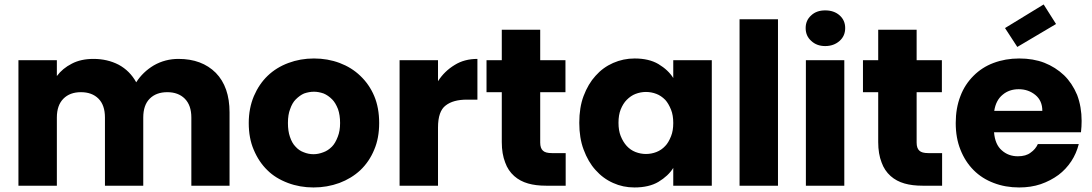

<svg xmlns="http://www.w3.org/2000/svg" viewBox="-20 -826 4859 854"><path d="M831.1 -303.2Q831.1 -357.9 801.8 -387.2Q772.9 -416 724.1 -416Q674.8 -416 646 -387.2Q617.2 -358.4 617.2 -303.2V0H446.8V-303.2Q446.8 -358.4 418 -387.2Q389.2 -416 339.8 -416Q291 -416 262.2 -387.2Q232.9 -357.9 232.9 -303.2V0H62V-558.1H232.9V-487.8Q258.3 -522 299.8 -543Q339.8 -564 396 -564Q457.5 -564 507.8 -538.1Q557.6 -511.2 585.9 -460Q615.2 -505.9 664.1 -535.2Q714.4 -564 773.9 -564Q877.9 -564 939.9 -502Q1001 -439.5 1001 -326.2V0H831.1Z M1666.5 -278.8Q1666.5 -211.4 1644.5 -160.2Q1622.6 -106.9 1582.5 -68.8Q1543 -32.2 1489.7 -12.2Q1435.1 7.8 1374.5 7.8Q1314 7.8 1260.7 -12.2Q1205.1 -33.2 1169.4 -68.8Q1131.3 -105.5 1108.4 -160.2Q1086.4 -211.4 1086.4 -278.8Q1086.4 -344.2 1109.4 -398.9Q1132.3 -452.1 1170.4 -488.8Q1209 -525.9 1262.7 -545.9Q1315.9 -565.9 1376.5 -565.9Q1437.5 -565.9 1490.7 -545.9Q1543.9 -525.9 1582.5 -488.8Q1622.6 -450.7 1644.5 -398.9Q1666.5 -346.7 1666.5 -278.8ZM1260.7 -278.8Q1260.7 -243.2 1269.5 -217.8Q1278.8 -189.5 1294.4 -173.8Q1310.1 -156.2 1330.6 -148.9Q1351.6 -140.1 1374.5 -140.1Q1396 -140.1 1418.5 -148.9Q1438.5 -155.8 1456.5 -173.8Q1471.2 -188.5 1482.4 -217.8Q1492.7 -243.2 1492.7 -278.8Q1492.7 -314 1483.4 -340.8Q1472.2 -369.1 1457.5 -383.8Q1439.5 -401.9 1419.4 -410.2Q1397 -418 1376.5 -418Q1355 -418 1332.5 -410.2Q1314 -402.3 1295.4 -383.8Q1279.8 -368.2 1270.5 -340.8Q1260.7 -316.4 1260.7 -278.8Z M1928.2 -464.8Q1956.5 -509.3 2002.4 -537.1Q2045.4 -564 2103.5 -564V-382.8H2056.2Q1995.6 -382.8 1962.4 -356.9Q1928.2 -331.5 1928.2 -258.8V0H1757.3V-558.1H1928.2Z M2211.9 -558.1V-693.8H2382.8V-558.1H2495.1V-416H2382.8V-191.9Q2382.8 -166.5 2395 -155.8Q2405.8 -145 2435.1 -145H2496.1V0H2409.2Q2363.3 0 2329.1 -9.8Q2293 -20 2267.1 -43Q2239.7 -67.4 2227.1 -103Q2211.9 -141.6 2211.9 -193.8V-416H2144V-558.1Z M2556.6 -279.8Q2556.6 -348.1 2575.7 -398.9Q2596.2 -453.1 2628.9 -488.8Q2661.6 -525.9 2707 -545.9Q2752.4 -565.9 2802.7 -565.9Q2866.7 -565.9 2908.7 -541Q2952.6 -514.6 2974.6 -479V-558.1H3146V0H2974.6V-79.1Q2952.6 -43.5 2908.7 -17.1Q2866.7 7.8 2801.8 7.8Q2751 7.8 2707 -12.2Q2662.1 -32.2 2628.9 -69.8Q2596.2 -105.5 2575.7 -161.1Q2556.6 -211.9 2556.6 -279.8ZM2731 -279.8Q2731 -245.6 2740.7 -221.2Q2751.5 -194.3 2767.6 -176.8Q2784.2 -158.7 2806.6 -149.9Q2829.6 -141.1 2853 -141.1Q2877.4 -141.1 2899.9 -149.9Q2922.4 -158.7 2939 -176.8Q2953.1 -190.9 2964.8 -220.2Q2974.6 -244.6 2974.6 -278.8Q2974.6 -313.5 2964.8 -337.9Q2953.6 -365.7 2939 -381.8Q2920.4 -400.4 2899.9 -408.2Q2877.4 -417 2853 -417Q2829.6 -417 2806.6 -408.2Q2786.1 -400.4 2767.6 -381.8Q2751.5 -365.7 2740.7 -338.9Q2731 -314.5 2731 -279.8Z M3269.5 0V-740.2H3440.4V0Z M3564.5 0V-558.1H3735.4V0ZM3563.5 -701.2Q3563.5 -735.8 3588.4 -757.8Q3611.8 -779.8 3650.4 -779.8Q3689.5 -779.8 3714.4 -757.8Q3739.3 -735.8 3739.3 -701.2Q3739.3 -666 3714.4 -644Q3688.5 -621.1 3650.4 -621.1Q3612.8 -621.1 3588.4 -644Q3563.5 -666 3563.5 -701.2Z M3886.2 -558.1V-693.8H4057.1V-558.1H4169.4V-416H4057.1V-191.9Q4057.1 -166.5 4069.3 -155.8Q4080.1 -145 4109.4 -145H4170.4V0H4083.5Q4037.6 0 4003.4 -9.8Q3967.3 -20 3941.4 -43Q3914.1 -67.4 3901.4 -103Q3886.2 -141.6 3886.2 -193.8V-416H3818.4V-558.1Z M4439.9 -404.8Q4409.7 -380.4 4402.3 -333H4616.2Q4616.2 -378.4 4585 -403.8Q4553.7 -429.2 4511.2 -429.2Q4468.8 -429.2 4439.9 -404.8ZM4252 -398.9Q4271 -449.7 4310.1 -488.8Q4348.1 -526.9 4398.9 -545.9Q4452.1 -565.9 4513.2 -565.9Q4575.7 -565.9 4625 -546.9Q4674.8 -527.3 4712.9 -491.2Q4749 -456.1 4771 -403.8Q4791 -350.6 4791 -288.1Q4791 -263.7 4788.1 -237.8H4401.4Q4405.8 -183.1 4436 -157.2Q4465.3 -130.9 4507.3 -130.9Q4543.5 -130.9 4564 -147Q4585.9 -162.1 4596.2 -185.1H4778.3Q4767.6 -143.1 4745.1 -108.9Q4721.2 -72.8 4688 -47.9Q4652.8 -22 4608.9 -6.8Q4565.4 7.8 4513.2 7.8Q4451.7 7.8 4399.9 -12.2Q4348.1 -31.7 4311 -68.8Q4272.9 -106.9 4252 -160.2Q4231 -212.4 4231 -278.8Q4231 -345.2 4252 -398.9ZM4450.2 -701.2 4622.1 -806.2 4677.2 -719.2 4504.9 -617.2Z"/></svg>

Font: PoppinsZ
Style: Bold
Weight: 700
Designer: Ninad Kale (Devanagari), Jonny Pinhorn (Latin)
Foundry: Indian Type Foundry
Version: Version 3.002;FEAKit 1.0